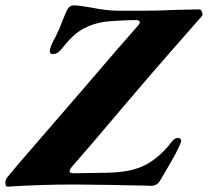

<svg xmlns="http://www.w3.org/2000/svg" viewBox="-60 -690 776 717"><path d="M477 3Q346 0 217 -1Q94 -1 -30 7Q-40 8 -40 -7Q-40 -18 -35 -25Q19 -91 47 -122L238 -343Q405 -538 455 -594Q462 -601 462 -607Q462 -615 448 -615Q423 -615 385.5 -613Q348 -611 333 -609Q289 -603 252.5 -583.5Q216 -564 183 -523Q180 -520 172 -509.5Q164 -499 155.5 -493.5Q147 -488 137 -488Q123 -488 127 -506Q131 -522 137 -533Q158 -571 174 -614L185 -641Q192 -657 198.5 -663.5Q205 -670 217 -670Q233 -670 279 -662Q339 -650 379 -650H482Q534 -650 594 -653L684 -655Q691 -655 694.5 -644.5Q698 -634 694 -630L594 -516Q512 -423 400 -291Q270 -137 210 -69Q200 -57 200 -51Q200 -43 216 -43L341 -45Q387 -46 421.5 -53Q456 -60 485 -75Q540 -105 583 -163Q593 -175 605 -175Q611 -175 614.5 -170.5Q618 -166 616 -160Q606 -130 555 -45L538 -16Q527 4 503 4Z"/></svg>

Font: EB Garamond ExtraBold
Style: Italic
Weight: 800
Italic angle: -17.2°
Designer: Georg Duffner and Octavio Pardo
Foundry: Georg Duffner
Version: Version 1.000